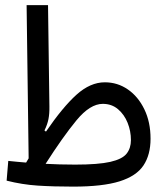

<svg xmlns="http://www.w3.org/2000/svg" viewBox="-20 -713 626 736"><path d="M260.7 2.4Q184.6 2.4 124.8 -1.5Q64.9 -5.4 5.4 -20.5L11.7 -96.2Q28.8 -94.2 45.9 -92.8Q63 -91.3 80.1 -89.8Q85 -98.1 89.8 -106L82 -693.4H164.1L169.4 -304.7Q169.9 -277.8 165.8 -256.6Q161.6 -235.4 150.4 -212.9L156.2 -208.5Q220.7 -302.7 273.4 -350.1Q326.2 -397.5 381.8 -397.5Q430.7 -397.5 470.2 -370.1Q509.8 -342.8 533.4 -293.9Q557.1 -245.1 557.1 -181.2Q557.1 -119.6 530 -78.9Q502.9 -38.1 438.2 -17.8Q373.5 2.4 260.7 2.4ZM154.8 -85Q181.2 -83.5 209.2 -82.8Q237.3 -82 268.1 -82Q356.9 -82 402.8 -92.5Q448.7 -103 465.3 -124Q481.9 -145 481.9 -175.8Q481.9 -210.4 469.2 -242.2Q456.5 -273.9 432.4 -294.4Q408.2 -314.9 374 -314.9Q325.2 -314.9 272.9 -251.5Q220.7 -188 154.8 -85Z"/></svg>

Font: Cascadia Mono NF SemiLight
Style: Regular
Weight: 350
Monospace: yes
Designer: Aaron Bell
Foundry: Saja Typeworks
Version: Version 2404.023; ttfautohint (v1.8.4)